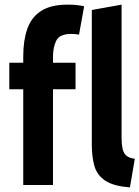

<svg xmlns="http://www.w3.org/2000/svg" viewBox="-20 -796 600 826"><path d="M80 0V-412H20V-526H80V-554Q80 -622 97.5 -672Q115 -722 157 -749Q199 -776 270 -776Q293 -776 308 -774.5Q323 -773 342 -769L320 -647Q310 -649 301.5 -649.5Q293 -650 286 -650Q237 -650 222.5 -622Q208 -594 208 -552V-526H305V-412H208V0ZM539 10Q468 5 432.5 -19Q397 -43 386 -82.5Q375 -122 375 -172V-753L503 -776V-203Q503 -177 507 -157.5Q511 -138 523 -127Q535 -116 560 -113Z"/></svg>

Font: Ubuntu Sans Mono
Style: Regular
Weight: 400
Monospace: yes
Designer: Dalton Maag Ltd
Foundry: Dalton Maag Ltd
Version: Version 1.006